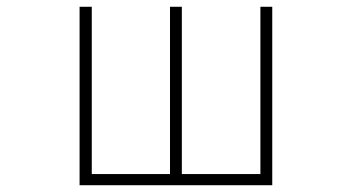

<svg xmlns="http://www.w3.org/2000/svg" viewBox="-20 -547 1040 567"><path d="M215 0H784V-527H749V-33H517V-527H482V-33H251V-527H215Z"/></svg>

Font: Harano Aji Gothic K1 ExtraLight
Style: Regular
Weight: 250
Foundry: Masamichi Hosoda
Version: HaranoAjiGothicK1-ExtraLight version 20230610;ttx 4.39.4